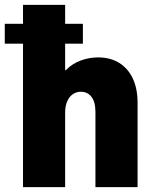

<svg xmlns="http://www.w3.org/2000/svg" viewBox="-48 -772 631 792"><path d="M46.9 0V-752H220.7V-482.4H251L195.3 -423.8Q202.1 -460.9 226.8 -485.6Q251.5 -510.3 285.9 -522.7Q320.3 -535.2 356.4 -535.2Q407.2 -535.2 443.8 -512.5Q480.5 -489.7 500 -447.8Q519.5 -405.8 519.5 -347.7V0H345.7V-309.6Q345.7 -352.1 329.1 -372.8Q312.5 -393.6 285.2 -393.6Q267.6 -393.6 252.9 -383.8Q238.3 -374 229.5 -354.7Q220.7 -335.4 220.7 -307.6V0ZM-28.3 -591.8V-673.8H293.9V-591.8Z"/></svg>

Font: Reddit Mono Black
Style: Regular
Weight: 900
Monospace: yes
Designer: Stephen Hutchings
Foundry: Reddit
Version: Version 1.014